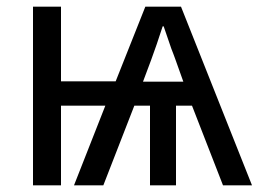

<svg xmlns="http://www.w3.org/2000/svg" viewBox="-20 -556 781 576"><path d="M736 0H649L556 -239H508V0H430V-239H383L290 0H202L296 -239H163V0H79V-536H163V-312H327L416 -536H523ZM468 -477Q450 -421 433 -375L409 -311H530L505 -381Q503 -387 500 -394.5Q497 -402 494 -410L471 -477Z"/></svg>

Font: Noto Sans Display
Style: Regular
Weight: 400
Designer: Monotype Design team
Foundry: Monotype Imaging Inc.
Version: Version 1.000